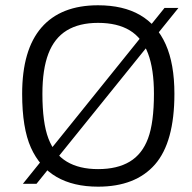

<svg xmlns="http://www.w3.org/2000/svg" viewBox="-20 -697 729 728"><path d="M66.7 0 603.7 -666.8H656.5L118.3 0ZM351.8 10.8Q258.3 10.8 194.4 -26.2Q130.5 -63.2 97.2 -137.2Q64 -211.3 64 -341.3Q64 -508.3 137.3 -592.7Q210.7 -677 351.8 -677Q447 -677 511 -640Q575 -603 608.2 -529Q641.3 -455 641.3 -341.5Q641.3 -157.8 567.7 -73.5Q494 10.8 351.8 10.8ZM351.8 -55.8Q424.8 -55.8 472 -84.2Q519.2 -112.5 541.4 -172.3Q563.7 -232.2 563.7 -341.7Q563.7 -434.5 541.4 -493.8Q519.2 -553.2 472 -581.8Q424.8 -610.3 351.8 -610.3Q280.5 -610.3 233.3 -581.6Q186.2 -552.8 163.5 -493.5Q140.8 -434.2 140.8 -341.2Q140.8 -231.7 163.5 -172Q186.2 -112.3 233.3 -84.1Q280.5 -55.8 351.8 -55.8Z"/></svg>

Font: Vivano Light
Style: Regular
Weight: 300
Designer: Joe Prince, Josias Burgherr
Version: Version 2.064;September 19, 2022;FontCreator 14.0.0.2877 64-